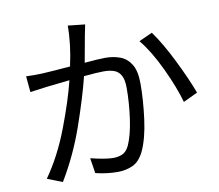

<svg xmlns="http://www.w3.org/2000/svg" viewBox="-87 -894 1174 1029"><g transform="rotate(-10 500.0 -379.5)"><path d="M782 -674Q831 -607 884 -499.5Q937 -392 965 -316L887 -279Q864 -361 814 -467.5Q764 -574 709 -641ZM78 -561Q122 -559 167 -561Q223 -564 319 -572Q345 -688 345 -790L438 -780Q432 -751 426 -721L400 -578Q477 -585 513 -585Q558 -585 594.5 -571Q631 -557 653 -520.5Q675 -484 675 -416Q675 -327 661.5 -224Q648 -121 617 -55Q593 -6 556.5 11.5Q520 29 471 29Q414 29 353 14L340 -69Q421 -49 463 -49Q491 -49 513 -59Q535 -69 550 -100Q574 -154 586 -239.5Q598 -325 598 -406Q598 -452 584.5 -475.5Q571 -499 547.5 -507Q524 -515 492 -515Q456 -515 384 -508Q356 -396 304.5 -248Q253 -100 174 31L92 -1Q169 -110 223 -252Q277 -394 303 -500L176 -486Q133 -481 86 -474Z"/></g></svg>

Font: Gothic Nguyen
Style: Regular
Weight: 400
Designer: MORI Takayuki
Version: Version 1.220;July 21, 2023;FontCreator 14.0.0.2814 64-bit